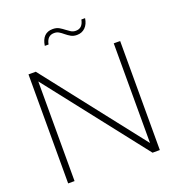

<svg xmlns="http://www.w3.org/2000/svg" viewBox="-164 -1081 1115 1212"><g transform="rotate(-20 393.5 -474.5)"><path d="M701.2 0H652.3L128.4 -669.4V0H85.4V-732.4H134.3L658.2 -63V-732.4H701.2ZM542.5 -943.8Q537.1 -905.3 514.9 -883.3Q492.7 -861.3 459 -861.3Q436 -861.3 419.4 -870.6Q402.8 -879.9 385.7 -894Q372.6 -905.3 358.6 -913.8Q344.7 -922.4 326.2 -922.4Q279.3 -922.4 269 -866.2H243.7Q255.9 -949.2 326.2 -949.2Q352.1 -949.2 369.6 -938.7Q387.2 -928.2 401.9 -916.5Q415.5 -905.8 429.4 -897.2Q443.4 -888.7 461.4 -888.7Q507.3 -888.7 517.6 -943.8Z"/></g></svg>

Font: Kumbh Sans ExtraLight
Style: Regular
Weight: 250
Version: Version 1.005